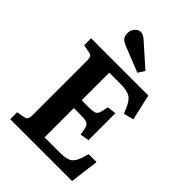

<svg xmlns="http://www.w3.org/2000/svg" viewBox="-268 -1059 1175 1175"><g transform="rotate(45 319.5 -471.5)"><path d="M397.9 -751 232.9 -816.9Q205.6 -828.1 194.3 -841.3Q183.1 -854.5 183.1 -879.9Q183.1 -903.3 198.5 -923.1Q213.9 -942.9 238.8 -942.9Q257.3 -942.9 282.2 -920.9L424.8 -793.9ZM48.8 0V-60.1L97.2 -68.8Q117.2 -72.3 122.6 -83.5Q127.9 -94.7 127.9 -120.1V-584Q127.9 -608.9 122.1 -618.2Q116.2 -627.4 95.2 -630.9L48.8 -640.1V-700.2H543.9L582 -532.2L517.1 -515.1Q505.9 -545.9 495.6 -565.4Q485.4 -585 474.1 -598.4Q462.9 -611.8 447 -618.2Q431.2 -624.5 413.3 -627.2Q395.5 -629.9 368.2 -629.9H275.9V-391.1H327.1Q342.3 -391.1 352.1 -391.4Q361.8 -391.6 370.8 -393.3Q379.9 -395 384.8 -396Q389.6 -397 394.8 -401.6Q399.9 -406.2 402.1 -408.9Q404.3 -411.6 407.2 -420.4Q410.2 -429.2 411.4 -434.8Q412.6 -440.4 415.5 -454.1Q416.5 -458 417 -460.4Q417.5 -462.9 418.2 -466.8Q418.9 -470.7 419.9 -474.1L478 -481V-248L419.9 -237.8Q419.4 -240.2 418.9 -245.6Q411.6 -292 404.3 -303.2Q394.5 -319.3 363.8 -322.3Q356 -322.8 344.2 -323.2H275.9V-69.8H394Q420.4 -69.8 436.8 -71Q453.1 -72.3 468.5 -76.9Q483.9 -81.5 492.7 -88.6Q501.5 -95.7 510.5 -109.9Q519.5 -124 525.6 -142.1Q531.7 -160.2 539.1 -188H607.9L584 0Z"/></g></svg>

Font: Literata Book
Style: Bold
Weight: 700
Designer: Latin by Veronika Burian and Jose Scaglione. Greek by Irene Vlachou. Cyrillic by Vera Evstafieva
Foundry: TypeTogether
Version: Version 2.003;PS 002.003;hotconv 1.0.88;makeotf.lib2.5.64775